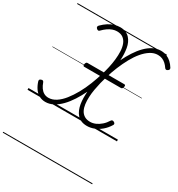

<svg xmlns="http://www.w3.org/2000/svg" viewBox="-330 -1226 1801 1938"><g transform="rotate(30 571.0 -257.5)"><path d="M379 -487Q370 -487 367.5 -494.5Q365 -502 368 -515Q371 -526 376 -531.5Q381 -537 389 -537H818Q837 -537 830 -511Q827 -498 821.5 -492.5Q816 -487 808 -487ZM216 17Q175 17 143 -0.5Q111 -18 88.5 -50Q66 -82 52 -125Q48 -136 51 -144.5Q54 -153 68 -157Q80 -162 88 -158Q96 -154 100 -143Q111 -111 128 -86.5Q145 -62 168.5 -48.5Q192 -35 222 -35Q267 -35 310 -63Q353 -91 391.5 -139.5Q430 -188 464.5 -250Q499 -312 526 -381Q553 -450 574 -519Q587 -561 598 -610Q609 -659 614.5 -709Q620 -759 618 -804.5Q616 -850 602.5 -885.5Q589 -921 561.5 -942Q534 -963 489 -963Q464 -963 438 -954Q412 -945 386 -927Q360 -909 333 -881Q327 -874 318 -874.5Q309 -875 299 -885Q290 -894 290.5 -902.5Q291 -911 299 -920Q331 -952 363.5 -973Q396 -994 429.5 -1004.5Q463 -1015 496 -1015Q533 -1015 560.5 -1003.5Q588 -992 607 -971.5Q626 -951 638.5 -924Q651 -897 656.5 -864.5Q662 -832 663.5 -797Q665 -762 662 -726Q691 -786 725 -838.5Q759 -891 798 -930.5Q837 -970 880 -992.5Q923 -1015 970 -1015Q1008 -1015 1038.5 -1002.5Q1069 -990 1093.5 -967.5Q1118 -945 1137 -914Q1143 -904 1141 -896Q1139 -888 1129 -881Q1118 -873 1109 -874.5Q1100 -876 1094 -885Q1078 -909 1059 -926.5Q1040 -944 1017 -953.5Q994 -963 965 -963Q921 -963 879.5 -937Q838 -911 800.5 -866.5Q763 -822 731 -763.5Q699 -705 672 -639.5Q645 -574 626 -508Q614 -470 603.5 -426.5Q593 -383 585 -337.5Q577 -292 575 -248Q573 -204 578 -165.5Q583 -127 598 -98Q613 -69 640 -52Q667 -35 708 -35Q739 -35 770.5 -48.5Q802 -62 831.5 -88Q861 -114 883 -150Q888 -158 896 -160Q904 -162 916 -156Q927 -150 930 -141.5Q933 -133 927 -124Q899 -78 861.5 -46.5Q824 -15 783 1Q742 17 701 17Q662 17 633.5 5Q605 -7 585.5 -29Q566 -51 554 -80Q542 -109 536.5 -142.5Q531 -176 530.5 -213Q530 -250 533 -285Q503 -223 467.5 -168Q432 -113 392 -72Q352 -31 307.5 -7Q263 17 216 17ZM0 490H1042V500H0ZM0 -20H1042V0H0ZM0 -505H1042V-500H0ZM0 -1010H1042V-1000H0Z"/></g></svg>

Font: Playwrite RO Guides
Style: Regular
Weight: 400
Designer: Veronika Burian, José Scaglione
Foundry: TypeTogether
Version: Version 1.003